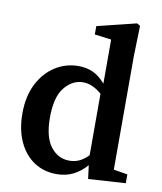

<svg xmlns="http://www.w3.org/2000/svg" viewBox="-84 -801 747 883"><g transform="rotate(10 290.0 -359.5)"><path d="M165 -237Q165 -146 199.5 -101.5Q234 -57 287 -57Q313 -57 334.5 -67.5Q356 -78 375 -98V-385Q331 -423 288 -423Q238 -423 201.5 -378Q165 -333 165 -237ZM387 11 379 -52Q351 -20 317 -3Q283 14 239 14Q180 14 134.5 -16Q89 -46 63 -102Q37 -158 37 -235Q37 -314 66.5 -372Q96 -430 145.5 -461.5Q195 -493 254 -493Q292 -493 322.5 -479Q353 -465 380 -433V-639L302 -649V-688L485 -733L500 -724L496 -583V-52L561 -41V0Z"/></g></svg>

Font: Source Serif Pro SemiBold
Style: Regular
Weight: 600
Designer: Frank Grießhammer
Foundry: Adobe Systems Incorporated
Version: Version 3.001;hotconv 1.0.111;makeotfexe 2.5.65597